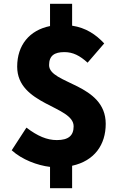

<svg xmlns="http://www.w3.org/2000/svg" viewBox="-20 -872 649 1017"><path d="M532 -642C488 -689 435 -725 362 -736V-852H245V-734C136 -712 71 -633 71 -519C71 -315 370 -312 370 -203C370 -154 343 -130 281 -130C229 -130 179 -151 120 -196L42 -76C97 -26 178 4 245 12V125H362V6C481 -20 540 -106 540 -216C540 -431 240 -426 240 -527C240 -577 268 -596 321 -596C367 -596 403 -577 444 -540Z"/></svg>

Font: Noto Sans T Chinese Black
Style: Bold
Weight: 900
Designer: Ryoko NISHIZUKA (kana & ideographs); Paul D. Hunt (Latin, Greek & Cyrillic); Wenlong ZHANG (bopomofo); Sandoll Communica
Foundry: Adobe Systems Incorporated
Version: Version 1.000;PS 1;hotconv 1.0.78;makeotf.lib2.5.61930